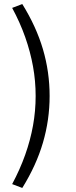

<svg xmlns="http://www.w3.org/2000/svg" viewBox="-20 -737 377 948"><path d="M90 191 40 172Q79 99 104.5 27Q130 -45 143 -117Q156 -189 156 -263Q156 -337 143 -409Q130 -481 104.5 -553.5Q79 -626 40 -698L90 -717Q159 -606 192 -494Q225 -382 225 -263Q225 -145 192 -32.5Q159 80 90 191Z"/></svg>

Font: Nunito Sans 10pt SemiExpanded Light
Style: Regular
Weight: 300
Width: 6
Designer: Vernon Adams
Foundry: Vernon Adams
Version: Version 3.101;gftools[0.9.27]